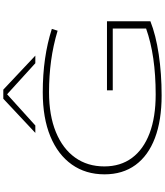

<svg xmlns="http://www.w3.org/2000/svg" viewBox="62 -1051 999 1163"><g transform="rotate(-90 561.5 -469.5)"><path d="M87 -336Q87 -450 146.5 -534Q206 -618 317 -664Q428 -710 584 -710Q797 -710 968 -655L957 -620Q867 -647 775 -659.5Q683 -672 585 -672Q444 -672 343 -630.5Q242 -589 188.5 -514Q135 -439 135 -337Q135 -239 186.5 -169.5Q238 -100 335.5 -63Q433 -26 571 -26Q807 -26 970 -84V-286H596V-321H1014V-58Q931 -25 814 -7.5Q697 10 565 10Q414 10 307 -30.5Q200 -71 143.5 -148.5Q87 -226 87 -336ZM338 -755 545 -949H600L806 -755H760L572 -926L383 -755Z"/></g></svg>

Font: Georama ExtraExtended ExtraLight
Style: Regular
Weight: 200
Width: 8
Designer: Jean-Baptiste Levee
Foundry: Production Type
Version: Version 1.000